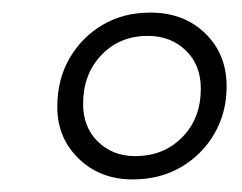

<svg xmlns="http://www.w3.org/2000/svg" viewBox="-20 -726 385 305"><path d="M191 -441Q139 -441 105 -474Q71 -507 71 -556Q71 -600 90.5 -633.5Q110 -667 143 -686.5Q176 -706 219 -706Q272 -706 306 -673Q340 -640 340 -589Q340 -547 320.5 -513.5Q301 -480 267.5 -460.5Q234 -441 191 -441ZM195 -478Q240 -478 269.5 -508Q299 -538 299 -585Q299 -623 275 -646Q251 -669 215 -669Q170 -669 141 -638.5Q112 -608 112 -561Q112 -524 135.5 -501Q159 -478 195 -478Z"/></svg>

Font: Asap ExtraLight
Style: Italic
Weight: 250
Italic angle: -6°
Version: Version 3.001